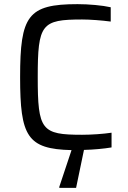

<svg xmlns="http://www.w3.org/2000/svg" viewBox="-20 -716 615 926"><path d="M266 190H347L385 7C431 6 483 1 518 -5V-76C479 -70 420 -66 376 -66C180 -66 162 -88 162 -344C162 -600 180 -622 376 -622C413 -622 469 -618 514 -612V-681C475 -690 408 -696 354 -696C114 -696 77 -640 77 -344C77 -59 111 3 325 8L266 185Z"/></svg>

Font: Saira UNSAM SC
Style: Regular
Weight: 400
Designer: Hector Gatti with collaboration of the Omnibus-Type team
Foundry: Omnibus-Type
Version: Version 1.072;PS 001.072;hotconv 1.0.88;makeotf.lib2.5.64775